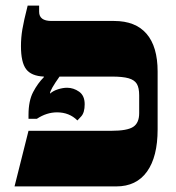

<svg xmlns="http://www.w3.org/2000/svg" viewBox="-20 -667 631 687"><path d="M544 -411V-204Q544 -106 506 -53Q468 0 396 0H32L82 -199H379Q435 -199 456.5 -213Q478 -227 478 -262V-326Q478 -353 469.5 -367Q461 -381 440 -387Q419 -393 380 -393H193Q159 -345 159 -333V-332Q170 -342 187.5 -347.5Q205 -353 220 -353Q243 -353 263 -339Q283 -325 283 -294Q283 -264 270.5 -250.5Q258 -237 257 -236Q228 -265 184 -265Q147 -265 112 -242H82V-256Q82 -306 98.5 -337.5Q115 -369 137 -391V-393Q92 -395 73.5 -419.5Q55 -444 55 -502Q55 -532 60 -562Q65 -592 79 -647H120V-625Q120 -592 164 -592H388Q465 -592 504.5 -546Q544 -500 544 -411Z"/></svg>

Font: Noto Serif Hebrew Black
Style: Regular
Weight: 900
Designer: Monotype Design Team
Foundry: Monotype Imaging Inc.
Version: Version 1.000